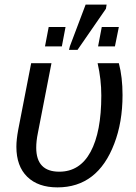

<svg xmlns="http://www.w3.org/2000/svg" viewBox="-20 -802 590 832"><path d="M115 -528H203L144 -225Q137 -191 137 -162Q137 -58 237 -58Q326 -58 372.5 -144Q419 -230 419 -388Q419 -458 403 -528H495Q511 -468 511 -390Q511 -272 475 -179Q403 10 229 10Q145 10 98 -36Q51 -82 51 -166Q51 -197 59 -240ZM316 -586H279L283 -602L351 -782H442L439 -764ZM248 -601H175L191 -685H264ZM478 -601H405L421 -685H495Z"/></svg>

Font: Libra Sans
Style: Italic
Weight: 400
Italic angle: -12°
Foundry: Context Ltd
Version: Version 1.002